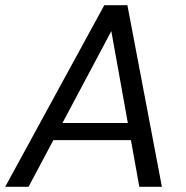

<svg xmlns="http://www.w3.org/2000/svg" viewBox="-34 -720 718 740"><path d="M-14 0 368 -700H457L590 0H503L395 -600L76 0ZM116 -180 150 -246H505L516 -180Z"/></svg>

Font: DM Sans 20pt
Style: Italic
Weight: 400
Italic angle: -10°
Version: Version 4.004;gftools[0.9.30]